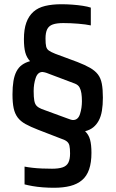

<svg xmlns="http://www.w3.org/2000/svg" viewBox="-20 -716 546 907"><path d="M235 171Q209 171 182.5 169Q156 167 133.5 163Q111 159 96 155V71Q111 74 132.5 76.5Q154 79 178.5 80Q203 81 226 81Q257 81 276 74.5Q295 68 303 52Q311 36 311 9Q311 -15 308 -28Q305 -41 295 -48.5Q285 -56 266 -62L160 -103Q124 -117 100.5 -130Q77 -143 63.5 -161Q50 -179 44.5 -205Q39 -231 39 -270Q39 -306 43.5 -333Q48 -360 58 -379Q68 -398 84 -409.5Q100 -421 122 -427Q106 -444 99.5 -468Q93 -492 93 -531Q93 -578 104.5 -609.5Q116 -641 138 -660.5Q160 -680 193.5 -688Q227 -696 270 -696Q296 -696 322.5 -694Q349 -692 371.5 -688.5Q394 -685 409 -680V-596Q386 -601 349.5 -604Q313 -607 279 -607Q248 -607 229.5 -600.5Q211 -594 203 -578Q195 -562 195 -534Q195 -509 198 -496.5Q201 -484 211 -477Q221 -470 241 -462L346 -423Q382 -409 405.5 -395.5Q429 -382 442.5 -364.5Q456 -347 461 -320.5Q466 -294 466 -255Q466 -220 461.5 -193Q457 -166 446.5 -146.5Q436 -127 420.5 -114.5Q405 -102 382 -96Q399 -80 405.5 -56Q412 -32 412 6Q412 52 401 84Q390 116 367.5 135Q345 154 312 162.5Q279 171 235 171ZM139 -286Q139 -257 142 -240.5Q145 -224 153.5 -215.5Q162 -207 177 -201L297 -157Q307 -153 314 -151Q321 -149 325 -149Q349 -149 358 -177.5Q367 -206 367 -238Q367 -259 364.5 -275.5Q362 -292 355.5 -303.5Q349 -315 334 -321L212 -367Q200 -372 192 -374Q184 -376 181 -376Q158 -376 148.5 -347.5Q139 -319 139 -286Z"/></svg>

Font: Saira Condensed SemiBold
Style: Regular
Weight: 600
Width: 3
Designer: Hector Gatti with collaboration of the Omnibus-Type team
Foundry: Omnibus-Type
Version: Version 1.100